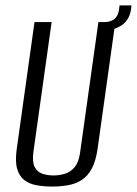

<svg xmlns="http://www.w3.org/2000/svg" viewBox="-20 -672 502 704"><path d="M170.7 12Q140 12 113.8 7.2Q87.6 2.4 69.1 -11.7Q50.6 -25.9 42.8 -53.4Q34.9 -80.9 41.5 -126.7L106.5 -591H169.3L102.3 -113.6Q97.8 -78.4 107 -60Q116.2 -41.6 135 -35.2Q153.8 -28.7 175.9 -28.7Q198.7 -28.7 219 -35.2Q239.4 -41.6 254.3 -60Q269.2 -78.4 273.8 -113.6L340.8 -591H402.9L337.9 -127Q331.4 -81.2 316.4 -53.5Q301.3 -25.9 279.1 -11.7Q256.8 2.4 229.1 7.2Q201.4 12 170.7 12ZM348 -559.9 349.1 -591H361.6Q409.7 -591 416.3 -635.9L418.3 -652.3H462L460.7 -639.4Q455.3 -599.2 425.9 -579.2Q396.5 -559.2 348 -559.9Z"/></svg>

Font: Alumni Sans SC Thin
Style: Italic
Weight: 100
Italic angle: -8°
Designer: Robert E. Leuschke
Foundry: Robert E. Leuschke
Version: Version 1.016